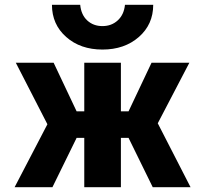

<svg xmlns="http://www.w3.org/2000/svg" viewBox="-20 -782 857 802"><path d="M197 -762H315Q319 -720 344.5 -696.5Q370 -673 408 -673Q446 -673 472 -697Q498 -721 502 -762H620Q620 -680 560 -627.5Q500 -575 408 -575Q316 -575 256.5 -627.5Q197 -680 197 -762ZM332 -520H485V-317H517L613 -520H771L639 -267L776 0H618L517 -206H485V0H332V-206H300L199 0H41L178 -263L46 -520H204L300 -317H332Z"/></svg>

Font: Mplus 1p ExtraBold
Style: Regular
Weight: 800
Version: Version 1.061